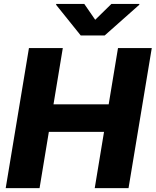

<svg xmlns="http://www.w3.org/2000/svg" viewBox="-20 -977 808 997"><path d="M417.6 -956.7H272L271.3 -952.1L399.1 -793H523.8L703.1 -952.1L703.8 -956.7H558.6L474.4 -874.3ZM9.6 0H185.4L233.7 -292.3H520.2L471.9 0H647.4L768.1 -727.3H592.7L544.4 -435.4H257.8L306.1 -727.3H130.3Z"/></svg>

Font: TID UI Extra Bold
Style: Italic
Weight: 800
Italic angle: -9.39999°
Designer: The TID Project Authors
Foundry: Bakken & Bæck
Version: Version 1.001;hotconv 1.0.109;makeotfexe 2.5.65596